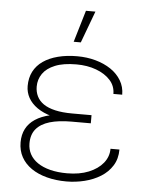

<svg xmlns="http://www.w3.org/2000/svg" viewBox="-53 -783 653 837"><g transform="rotate(5 273.0 -364.5)"><path d="M266.1 -280.8H353V-252H268.6Q212.4 -252 173.6 -240.5Q134.8 -229 114.5 -204.8Q94.2 -180.7 94.2 -141.6Q94.2 -115.7 105.7 -94.5Q117.2 -73.2 139.6 -57.9Q162.1 -42.5 194.6 -34.2Q227.1 -25.9 268.6 -25.9Q322.8 -25.9 363 -42.2Q403.3 -58.6 425.8 -86.4Q448.2 -114.3 448.2 -148.9H487.3Q487.3 -108.4 468.5 -78.4Q449.7 -48.3 418.2 -28.8Q386.7 -9.3 347.9 0.2Q309.1 9.8 268.6 9.8Q222.7 9.8 183.3 -0.5Q144 -10.7 115.2 -30.5Q86.4 -50.3 70.8 -78.6Q55.2 -106.9 55.2 -143.1Q55.2 -176.3 68.4 -201.9Q81.5 -227.5 108.2 -245.1Q134.8 -262.7 174.3 -271.7Q213.9 -280.8 266.1 -280.8ZM353 -257.8H266.1Q218.3 -257.8 180.7 -268.1Q143.1 -278.3 116.9 -296.6Q90.8 -314.9 77.6 -338.9Q64.5 -362.8 64.5 -390.1Q64.5 -425.8 78.6 -453.4Q92.8 -481 119.9 -499.8Q147 -518.6 184.8 -528.3Q222.7 -538.1 268.6 -538.1Q311.5 -538.1 349.4 -527.6Q387.2 -517.1 416.3 -497.6Q445.3 -478 461.9 -450.2Q478.5 -422.4 478.5 -388.2H439.9Q439.9 -422.9 417 -448.2Q394 -473.6 355.2 -488Q316.4 -502.4 268.6 -502.4Q211.4 -502.4 175 -487.5Q138.7 -472.7 121.3 -447.5Q104 -422.4 104 -391.1Q104 -368.2 113.3 -348.9Q122.6 -329.6 142.3 -315.9Q162.1 -302.2 193.6 -294.9Q225.1 -287.6 268.6 -287.6H353ZM247.6 -599.6 289.1 -738.8H330.6L278.8 -599.6Z"/></g></svg>

Font: Roboto ExtraLight
Style: Regular
Weight: 250
Designer: Christian Robertson
Foundry: Google
Version: Version 3.009; 2024